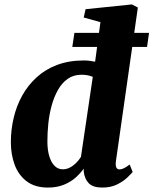

<svg xmlns="http://www.w3.org/2000/svg" viewBox="-20 -837 693 867"><path d="M503.5 -109.5Q501 -91.5 504.8 -81.8Q508.5 -72 520 -72Q527.5 -72 537.8 -76.5Q548 -81 565.5 -94L579 -60.5Q572.5 -52.5 555 -35.5Q537.5 -18.5 509 -4.2Q480.5 10 441.5 10Q400.5 10 381.2 -9.2Q362 -28.5 358 -63V-75.5Q344.5 -56 322.5 -36Q300.5 -16 269 -3Q237.5 10 196 10Q137.5 10 100.2 -18.5Q63 -47 46 -93.5Q29 -140 29 -194.5Q29 -251 41.8 -305Q54.5 -359 80.5 -405.8Q106.5 -452.5 145.8 -488.2Q185 -524 238.2 -544Q291.5 -564 359 -564Q370.5 -564 383.8 -562.5Q397 -561 409.5 -558.5L433.5 -737L358 -758L366.5 -795.5L575.5 -817L602.5 -803ZM399 -490Q388.5 -494.5 375.8 -497Q363 -499.5 348 -499.5Q312 -499.5 285.8 -481Q259.5 -462.5 241.8 -431Q224 -399.5 213.2 -360.2Q202.5 -321 198.2 -279Q194 -237 194 -198Q194 -160 202.5 -131.8Q211 -103.5 226.5 -88Q242 -72.5 263.5 -72.5Q280.5 -72.5 295.8 -80.5Q311 -88.5 324 -101.5Q337 -114.5 345.5 -128.5ZM316 -688.5H653L644 -625H306.5Z"/></svg>

Font: Merriweather 28pt Black
Style: Italic
Weight: 900
Italic angle: -7.8°
Version: Version 2.101